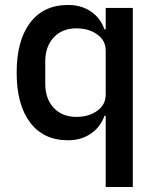

<svg xmlns="http://www.w3.org/2000/svg" viewBox="-20 -552 632 772"><path d="M405 -86H400Q383 -40 344.5 -14Q306 12 254 12Q155 12 101 -59.5Q47 -131 47 -260Q47 -389 101 -460.5Q155 -532 254 -532Q306 -532 344.5 -506.5Q383 -481 400 -434H405V-520H514V200H405ZM287 -82Q337 -82 371 -106.5Q405 -131 405 -171V-349Q405 -389 371 -413.5Q337 -438 287 -438Q230 -438 196 -401.5Q162 -365 162 -305V-215Q162 -155 196 -118.5Q230 -82 287 -82Z"/></svg>

Font: IBM Plex Sans Hebrew Medm
Style: Regular
Weight: 500
Designer: Mike Abbink, Paul van der Laan, Pieter van Rosmalen, Yanek Iontef
Foundry: Bold Monday
Version: Version 1.3